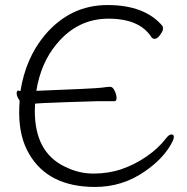

<svg xmlns="http://www.w3.org/2000/svg" viewBox="-20 -728 743 761"><path d="M52 -369 61 -367Q82 -498 157 -588Q258 -708 406 -708Q554 -708 624 -625Q626 -622 626 -613.5Q626 -605 614.5 -589.5Q603 -574 594 -574Q585 -574 580 -581Q533 -654 410 -654Q287 -654 204 -553Q142 -479 124 -368Q358 -377 382.5 -380.5Q407 -384 417 -384Q427 -384 434.5 -368Q442 -352 442 -339.5Q442 -327 434 -327H370Q356 -327 241 -323Q126 -319 119 -317Q118 -301 118 -288Q118 -125 236 -68Q291 -40 350.5 -40Q410 -40 461.5 -57.5Q513 -75 560.5 -107.5Q608 -140 640 -182Q650 -195 659.5 -195Q669 -195 669 -185Q669 -175 656 -153Q622 -95 553 -48Q465 13 357 13Q172 13 96 -117Q56 -184 56 -282Q56 -306 58 -329Q46 -346 46 -357.5Q46 -369 52 -369Z"/></svg>

Font: ToneOZ-Pinyin-WenKai-Light
Style: Light
Weight: 300
Designer: Fontworks Inc.
Foundry: ToneOZ
Version: Version 0.240331